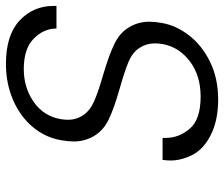

<svg xmlns="http://www.w3.org/2000/svg" viewBox="-74 -673 754 646"><g transform="rotate(-90 303.0 -350.0)"><path d="M291 7Q222 7 173.5 -17Q125 -41 105.5 -78.5Q86 -116 86 -153Q86 -166 88 -180H162Q162 -174 162 -169Q162 -125 193 -88.5Q224 -52 301 -52Q372 -52 420 -88.5Q468 -125 478 -181Q480 -195 480 -207Q480 -234 465 -257.5Q450 -281 418 -294.5Q386 -308 329 -324Q262 -343 224.5 -361Q187 -379 168.5 -410.5Q150 -442 150 -478Q150 -497 154 -520Q163 -574 198.5 -616.5Q234 -659 289.5 -683Q345 -707 411 -707Q508 -707 557 -661Q606 -615 606 -548Q606 -542 606 -537H530Q530 -580 496 -613.5Q462 -647 394 -647Q331 -647 283 -613.5Q235 -580 225 -522Q223 -509 223 -497Q223 -470 238.5 -447Q254 -424 286 -410Q318 -396 374 -380Q439 -361 477.5 -342.5Q516 -324 534.5 -292.5Q553 -261 553 -225Q553 -206 549 -184Q541 -135 507 -91Q473 -47 417.5 -20Q362 7 291 7Z"/></g></svg>

Font: Fz Poppins Light
Style: Italic
Weight: 300
Italic angle: -10°
Designer: Ninad Kale (Devanagari), Jonny Pinhorn (Latin)
Foundry: Indian Type Foundry
Version: Vit hóa bi Vntype.Com & FontZin.Com